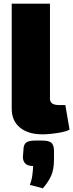

<svg xmlns="http://www.w3.org/2000/svg" viewBox="-20 -720 400 1049"><path d="M253 -700V-182Q253 -163 265.5 -154.5Q278 -146 303 -146H337L360 -12Q345 -3 317.5 2.5Q290 8 261.5 11Q233 14 213 14Q134 14 89 -23Q44 -60 44 -126V-700ZM210 48Q246 48 260 59.5Q274 71 275 102V150Q275 207 259 241.5Q243 276 214 309L143 290Q153 265 156.5 238.5Q160 212 161 187Q107 187 105 139L108 102Q108 71 122 59.5Q136 48 172 48Z"/></svg>

Font: Exo 2 Black
Style: Regular
Weight: 900
Designer: Natanael Gama
Foundry: Natanael Gama
Version: Version 2.010